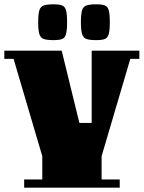

<svg xmlns="http://www.w3.org/2000/svg" viewBox="-20 -870 666 890"><path d="M626 -597H584L451 -146V-38H535V0H92V-38H176V-146L43 -597H0V-635H266L348 -300H405V-635H626ZM291 -767Q291 -730 286 -712Q281 -694 267.5 -689Q254 -684 228 -684Q199 -684 183.5 -689Q168 -694 162.5 -712Q157 -730 157 -767Q157 -805 162.5 -822.5Q168 -840 183.5 -845Q199 -850 228 -850Q254 -850 267.5 -845Q281 -840 286 -822.5Q291 -805 291 -767ZM489 -767Q489 -730 484 -712Q479 -694 465.5 -689Q452 -684 426 -684Q397 -684 381.5 -689Q366 -694 360.5 -712Q355 -730 355 -767Q355 -805 360.5 -822.5Q366 -840 381.5 -845Q397 -850 426 -850Q452 -850 465.5 -845Q479 -840 484 -822.5Q489 -805 489 -767Z"/></svg>

Font: Unlock
Style: Regular
Weight: 400
Designer: Eduardo Rodriguez Tunni
Foundry: Eduardo Rodriguez Tunni
Version: Version 1.003; ttfautohint (v1.8.4.7-5d5b);gftools[0.9.23]